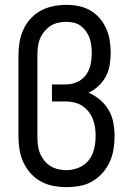

<svg xmlns="http://www.w3.org/2000/svg" viewBox="-20 -763 540 791"><path d="M254 8Q227 8 200 3Q173 -2 149 -15Q125 -28 106.5 -48.5Q88 -69 76.5 -94Q65 -119 60.5 -146Q56 -173 56 -200V-535Q56 -562 60.5 -589Q65 -616 76 -640.5Q87 -665 105.5 -685.5Q124 -706 148 -719Q172 -732 199 -737.5Q226 -743 253 -743Q279 -743 304 -738Q329 -733 351 -720.5Q373 -708 390 -688.5Q407 -669 417.5 -645.5Q428 -622 432 -596.5Q436 -571 436 -546Q436 -521 432 -496Q428 -471 416.5 -449Q405 -427 386.5 -409.5Q368 -392 345 -381Q371 -370 392.5 -351.5Q414 -333 428 -309Q442 -285 447 -257Q452 -229 452 -201Q452 -174 447.5 -147Q443 -120 431.5 -95Q420 -70 401.5 -49.5Q383 -29 359.5 -15.5Q336 -2 308.5 3Q281 8 254 8ZM254 -62Q280 -62 305 -72.5Q330 -83 346 -103.5Q362 -124 368 -150.5Q374 -177 374 -203Q374 -221 371.5 -238.5Q369 -256 362.5 -272.5Q356 -289 344.5 -303.5Q333 -318 318 -327.5Q303 -337 285.5 -341Q268 -345 250 -345H194V-415H250Q274 -415 296.5 -424.5Q319 -434 333.5 -453.5Q348 -473 353 -496.5Q358 -520 358 -544Q358 -560 356 -576Q354 -592 349 -606.5Q344 -621 334.5 -634Q325 -647 312.5 -656.5Q300 -666 284 -669.5Q268 -673 253 -673Q235 -673 218 -669Q201 -665 187 -655.5Q173 -646 162 -632.5Q151 -619 144.5 -603Q138 -587 136 -569.5Q134 -552 134 -535V-200Q134 -183 136 -165.5Q138 -148 144.5 -132Q151 -116 162 -102Q173 -88 187.5 -79Q202 -70 219.5 -66Q237 -62 254 -62Z"/></svg>

Font: Iosevka Algr
Style: Regular
Weight: 400
Monospace: yes
Designer: Belleve Invis
Foundry: Belleve Invis
Version: Version 26.0.2; ttfautohint (v1.8.3)